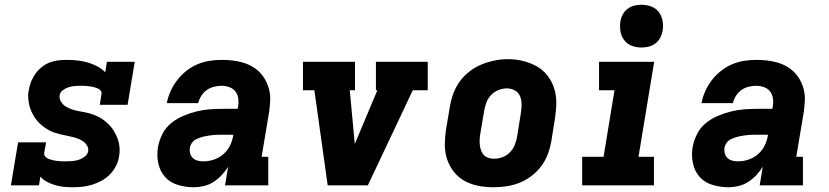

<svg xmlns="http://www.w3.org/2000/svg" viewBox="-20 -780 3490 808"><path d="M284 8Q266 8 247 6Q228 4 210 -1.5Q192 -7 176.5 -15.5Q161 -24 150 -37L144 0H26L56 -181H174L166 -136Q165 -127 171 -120.5Q177 -114 185 -111Q193 -108 201.5 -106Q210 -104 218.5 -103Q227 -102 236 -101.5Q245 -101 254 -101Q268 -101 282 -102Q296 -103 309.5 -107Q323 -111 335.5 -120Q348 -129 351 -143Q353 -156 346.5 -167Q340 -178 330 -185Q320 -192 308 -196.5Q296 -201 283.5 -204Q271 -207 258.5 -209.5Q246 -212 233.5 -215Q221 -218 209 -222Q197 -226 186 -232Q175 -238 165 -245.5Q155 -253 146 -261.5Q137 -270 130 -280Q123 -290 117 -301Q111 -312 107 -324Q103 -336 101 -349Q99 -362 98.5 -374.5Q98 -387 101 -400Q104 -419 111 -436.5Q118 -454 129 -469.5Q140 -485 155.5 -497.5Q171 -510 189 -517Q207 -524 225 -526Q243 -528 261 -528Q284 -528 306.5 -525.5Q329 -523 349.5 -517Q370 -511 389 -501Q408 -491 423 -476L430 -520H547L517 -339H400L407 -384Q409 -393 403 -399.5Q397 -406 389 -409Q381 -412 372.5 -414Q364 -416 355.5 -417Q347 -418 338 -418.5Q329 -419 320 -419Q307 -419 294.5 -418Q282 -417 269 -413Q256 -409 244.5 -400.5Q233 -392 231 -379Q229 -364 237 -351.5Q245 -339 257 -331.5Q269 -324 283 -319.5Q297 -315 311 -312.5Q325 -310 339.5 -307Q354 -304 367.5 -299.5Q381 -295 394 -288.5Q407 -282 418 -273.5Q429 -265 439 -255Q449 -245 456.5 -233Q464 -221 470 -208.5Q476 -196 479.5 -181.5Q483 -167 483.5 -152.5Q484 -138 481 -122Q478 -101 468 -81.5Q458 -62 442.5 -46Q427 -30 407.5 -19.5Q388 -9 367 -2.5Q346 4 325.5 6Q305 8 284 8Z M795 8Q761 8 728 -2Q695 -12 674 -36Q653 -60 646 -93.5Q639 -127 645 -162Q650 -189 663.5 -216Q677 -243 700.5 -262Q724 -281 751.5 -292.5Q779 -304 807 -311Q835 -318 863 -320Q891 -322 919 -322H980L982 -330Q985 -347 983 -364Q981 -381 971.5 -394Q962 -407 946 -413Q930 -419 913 -419Q897 -419 880.5 -415Q864 -411 850 -401Q836 -391 827 -376.5Q818 -362 814 -346H682Q687 -372 698 -396.5Q709 -421 725.5 -442.5Q742 -464 764 -481.5Q786 -499 811 -509.5Q836 -520 861.5 -524Q887 -528 913 -528Q936 -528 958 -525.5Q980 -523 1001 -517Q1022 -511 1040.5 -500.5Q1059 -490 1073.5 -475Q1088 -460 1098 -441Q1108 -422 1113 -401Q1118 -380 1117 -357.5Q1116 -335 1113 -312L1081 -120H1109V0H927L940 -78Q928 -59 912.5 -42.5Q897 -26 878 -14Q859 -2 837.5 3Q816 8 795 8ZM836 -101Q858 -101 880.5 -108.5Q903 -116 921 -132Q939 -148 949 -169.5Q959 -191 962 -213H919Q909 -213 899 -213Q889 -213 879.5 -212Q870 -211 860 -209.5Q850 -208 840.5 -206Q831 -204 821 -200.5Q811 -197 802 -192Q793 -187 787 -178Q781 -169 779 -159Q777 -147 780 -135Q783 -123 791.5 -115Q800 -107 811.5 -104Q823 -101 836 -101Z M1359 0 1303 -400H1255V-520H1474V-400H1452L1473 -174L1568 -400H1562V-520H1780V-400H1717L1528 0Z M2056 8Q2024 8 1993 2Q1962 -4 1935.5 -18.5Q1909 -33 1890 -57Q1871 -81 1861.5 -110Q1852 -139 1852 -171Q1852 -203 1857 -235L1874 -335Q1879 -363 1889 -389.5Q1899 -416 1916.5 -439.5Q1934 -463 1958 -481Q1982 -499 2008.5 -509.5Q2035 -520 2062.5 -525.5Q2090 -531 2118 -531Q2150 -531 2180.5 -523.5Q2211 -516 2237.5 -501.5Q2264 -487 2283 -463Q2302 -439 2311.5 -410Q2321 -381 2321 -349Q2321 -317 2316 -285L2300 -185Q2295 -157 2285 -130.5Q2275 -104 2257.5 -80.5Q2240 -57 2216 -39Q2192 -21 2165.5 -10.5Q2139 0 2111 4Q2083 8 2056 8ZM2059 -112Q2077 -112 2094.5 -118.5Q2112 -125 2125.5 -138.5Q2139 -152 2146 -169.5Q2153 -187 2156 -204L2172 -304Q2175 -323 2175 -341Q2175 -359 2168.5 -375Q2162 -391 2146.5 -399.5Q2131 -408 2113 -408Q2095 -408 2077.5 -401Q2060 -394 2047 -380.5Q2034 -367 2027.5 -350Q2021 -333 2018 -316L2001 -216Q1999 -204 1998.5 -191.5Q1998 -179 1999.5 -167.5Q2001 -156 2005 -145.5Q2009 -135 2017 -127Q2025 -119 2036 -115.5Q2047 -112 2059 -112Z M2430 0V-120H2520L2566 -400H2501V-520H2733L2667 -120H2732V0ZM2680 -580Q2658 -580 2638.5 -587.5Q2619 -595 2606.5 -611.5Q2594 -628 2591 -649Q2588 -670 2591 -692Q2594 -707 2601.5 -720.5Q2609 -734 2622 -743.5Q2635 -753 2650 -756.5Q2665 -760 2680 -760Q2701 -760 2721 -752.5Q2741 -745 2753 -728.5Q2765 -712 2768.5 -691Q2772 -670 2768 -648Q2765 -633 2757.5 -619.5Q2750 -606 2737 -596.5Q2724 -587 2709 -583.5Q2694 -580 2680 -580Z M3045 8Q3011 8 2978 -2Q2945 -12 2924 -36Q2903 -60 2896 -93.5Q2889 -127 2895 -162Q2900 -189 2913.5 -216Q2927 -243 2950.5 -262Q2974 -281 3001.5 -292.5Q3029 -304 3057 -311Q3085 -318 3113 -320Q3141 -322 3169 -322H3230L3232 -330Q3235 -347 3233 -364Q3231 -381 3221.5 -394Q3212 -407 3196 -413Q3180 -419 3163 -419Q3147 -419 3130.5 -415Q3114 -411 3100 -401Q3086 -391 3077 -376.5Q3068 -362 3064 -346H2932Q2937 -372 2948 -396.5Q2959 -421 2975.5 -442.5Q2992 -464 3014 -481.5Q3036 -499 3061 -509.5Q3086 -520 3111.5 -524Q3137 -528 3163 -528Q3186 -528 3208 -525.5Q3230 -523 3251 -517Q3272 -511 3290.5 -500.5Q3309 -490 3323.5 -475Q3338 -460 3348 -441Q3358 -422 3363 -401Q3368 -380 3367 -357.5Q3366 -335 3363 -312L3331 -120H3359V0H3177L3190 -78Q3178 -59 3162.5 -42.5Q3147 -26 3128 -14Q3109 -2 3087.5 3Q3066 8 3045 8ZM3086 -101Q3108 -101 3130.5 -108.5Q3153 -116 3171 -132Q3189 -148 3199 -169.5Q3209 -191 3212 -213H3169Q3159 -213 3149 -213Q3139 -213 3129.5 -212Q3120 -211 3110 -209.5Q3100 -208 3090.5 -206Q3081 -204 3071 -200.5Q3061 -197 3052 -192Q3043 -187 3037 -178Q3031 -169 3029 -159Q3027 -147 3030 -135Q3033 -123 3041.5 -115Q3050 -107 3061.5 -104Q3073 -101 3086 -101Z"/></svg>

Font: Iosevka Etoile Heavy Oblique
Style: Regular
Weight: 900
Italic angle: -9°
Designer: Belleve Invis
Foundry: Belleve Invis
Version: Version 15.5.2; ttfautohint (v1.8.4)